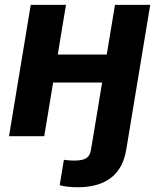

<svg xmlns="http://www.w3.org/2000/svg" viewBox="-20 -566 662 798"><path d="M303.3 212.2Q281.3 212.2 261.9 210Q242.4 207.9 228.1 203.8L245.6 98.2Q256.4 99.7 267.4 100.6Q278.4 101.4 288.7 101.4Q323.8 101.4 339 91.1Q354.3 80.8 357.9 57.7L367.6 0H514L504.4 57.7Q491.2 134.9 440.5 173.6Q389.7 212.2 303.3 212.2ZM464.3 -339.3 445.1 -222.9H159.8L179 -339.3ZM254.2 -545.9 163.9 0H17.5L107.8 -545.9ZM604.4 -545.9 514 0H367.6L457.9 -545.9Z"/></svg>

Font: Inter
Style: Italic
Weight: 400
Italic angle: -9.3988°
Designer: Rasmus Andersson
Foundry: rsms
Version: Version 4.001;git-66647c0bb